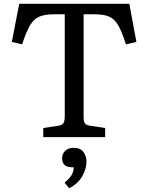

<svg xmlns="http://www.w3.org/2000/svg" viewBox="-20 -720 778 1008"><path d="M207 0V-48L287 -60Q306 -63 313 -74Q320 -85 320 -110V-645H265Q216 -645 187 -633Q158 -621 138 -587.5Q118 -554 96 -487L42 -500L81 -700H659L696 -500L641 -487Q620 -554 600.5 -587.5Q581 -621 552.5 -633Q524 -645 475 -645H419V-106Q419 -82 425.5 -72.5Q432 -63 453 -60L532 -48V0ZM343 268 319 239Q349 213 358 195Q367 177 367 158H357Q329 158 317.5 144.5Q306 131 306 112Q306 87 322.5 71.5Q339 56 367 56Q403 56 418.5 78.5Q434 101 434 128Q434 167 411 206.5Q388 246 343 268Z"/></svg>

Font: Literata 12pt
Style: Regular
Weight: 400
Designer: Latin by Veronika Burian and Jose Scaglione. Greek by Irene Vlachou. Cyrillic by Vera Evstafieva.
Foundry: TypeTogether
Version: Version 3.002